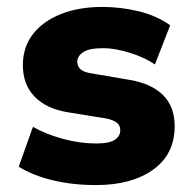

<svg xmlns="http://www.w3.org/2000/svg" viewBox="-20 -523 554 554"><path d="M257 11Q189 11 131.5 -3Q74 -17 34 -42L75 -157Q112 -136 161 -122.5Q210 -109 258 -109Q295 -109 311 -119.5Q327 -130 327 -147Q327 -162 316.5 -169.5Q306 -177 287 -181L176 -199Q114 -209 80 -244Q46 -279 46 -335Q46 -387 75 -424.5Q104 -462 156 -482.5Q208 -503 275 -503Q328 -503 380 -490.5Q432 -478 471 -450L427 -337Q398 -357 355 -370.5Q312 -384 278 -384Q237 -384 220 -372.5Q203 -361 203 -345Q203 -318 240 -312L351 -293Q415 -283 449.5 -249.5Q484 -216 484 -159Q484 -78 422 -33.5Q360 11 257 11Z"/></svg>

Font: Nunito Sans Black
Style: Regular
Weight: 900
Designer: Vernon Adams
Foundry: Vernon Adams
Version: Version 3.006; ttfautohint (v1.8.3)